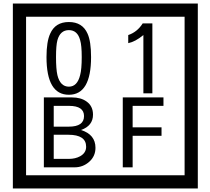

<svg xmlns="http://www.w3.org/2000/svg" viewBox="-20 -980 1195 1090"><path d="M1103 90H53V-960H1103ZM1028 15V-885H128V15ZM497 -656Q497 -442 371 -442Q244 -442 244 -656Q244 -744 265 -789Q294 -855 371 -855Q448 -855 477 -789Q497 -745 497 -656ZM444 -656Q444 -723 435 -752Q420 -809 371 -809Q322 -809 306 -752Q298 -723 298 -656Q298 -587 306 -553Q322 -488 371 -488Q419 -488 435 -554Q444 -587 444 -656ZM845 -450H794V-781Q748 -743 708 -735V-781Q759 -798 790 -847H845ZM522 -141Q522 -93 486.5 -61.5Q451 -30 403 -30H229V-427H388Q439 -427 471 -404Q508 -378 508 -329Q508 -266 440 -242Q522 -216 522 -141ZM457 -321Q457 -379 372 -379H285V-261H371Q457 -261 457 -321ZM469 -147Q469 -215 368 -215H285V-78H371Q408 -78 435 -93Q469 -112 469 -147ZM908 -379H733V-257H897V-209H733V-30H677V-427H908Z"/></svg>

Font: Unicode BMP Fallback SIL
Style: Regular
Weight: 400
Foundry: NRSI, SIL International
Version: Version 5.1 Based on Unicode 5.1